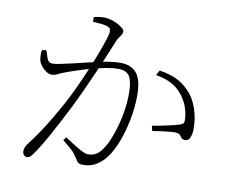

<svg xmlns="http://www.w3.org/2000/svg" viewBox="-82 -855 1164 974"><g transform="rotate(10 500.0 -368.0)"><path d="M294 -119Q335 -92 368 -72.5Q401 -53 417 -53Q440 -53 460 -64.5Q480 -76 501 -112Q512 -130 523.5 -159.5Q535 -189 545.5 -226Q556 -263 562.5 -306Q569 -349 569 -394Q569 -454 553 -480.5Q537 -507 493 -507Q468 -507 433 -500.5Q398 -494 361.5 -484Q325 -474 294.5 -464Q264 -454 247 -448Q211 -435 196 -427Q181 -419 164 -419Q152 -419 137.5 -428.5Q123 -438 112 -452Q101 -466 97 -480Q95 -488 94 -504Q93 -520 96 -533L118 -537Q124 -518 131.5 -496.5Q139 -475 161 -475Q174 -475 200.5 -480.5Q227 -486 259.5 -493.5Q292 -501 324.5 -509Q357 -517 383 -523Q403 -528 438.5 -533.5Q474 -539 500 -539Q554 -539 583 -505.5Q612 -472 612 -389Q612 -330 600 -267.5Q588 -205 567.5 -150.5Q547 -96 520 -60Q499 -32 470 -14Q441 4 403 4Q380 4 373 -5Q366 -14 356 -30Q352 -37 346 -44.5Q340 -52 325.5 -65.5Q311 -79 282 -102ZM326 -720V-744Q337 -747 351 -749Q365 -751 381 -751Q395 -751 413 -746Q431 -741 447.5 -732.5Q464 -724 475 -715Q486 -706 486 -698Q486 -688 481.5 -680.5Q477 -673 471 -665.5Q465 -658 460 -647Q449 -621 432 -579.5Q415 -538 393 -487Q371 -436 346 -381.5Q321 -327 295 -274Q273 -231 253 -193Q233 -155 215 -122Q197 -89 180 -61Q163 -33 146 -9Q137 4 129.5 9.5Q122 15 114 15Q107 15 99.5 8Q92 1 92 -12Q92 -21 95 -30Q98 -39 106 -50Q135 -88 159 -123.5Q183 -159 208 -201Q233 -243 263 -298Q282 -334 303.5 -380Q325 -426 345.5 -475Q366 -524 382.5 -567.5Q399 -611 409 -642.5Q419 -674 419 -684Q419 -692 416.5 -698.5Q414 -705 403 -709Q392 -714 367.5 -716.5Q343 -719 326 -720ZM688 -509 702 -535Q768 -524 805 -502Q842 -480 869 -447Q891 -421 907 -375Q923 -329 923 -272Q923 -247 915.5 -228.5Q908 -210 890 -210Q877 -210 871.5 -216.5Q866 -223 860 -230.5Q854 -238 840 -239Q830 -240 807 -238Q784 -236 759.5 -232.5Q735 -229 718 -226L712 -252Q729 -255 756.5 -260.5Q784 -266 810.5 -272Q837 -278 851 -283Q867 -288 870 -296.5Q873 -305 871 -324Q870 -343 860.5 -372.5Q851 -402 828 -433Q806 -462 773.5 -481Q741 -500 688 -509Z"/></g></svg>

Font: Noto Serif HK
Style: Regular
Weight: 200
Designer: Ryoko NISHIZUKA 西塚涼子 (kana & ideographs); Frank Grießhammer (Latin, Greek & Cyrillic); Wenlong ZHANG 张文龙 (bopomofo); San
Foundry: Adobe
Version: Version 2.001;hotconv 1.1.0;makeotfexe 2.6.0